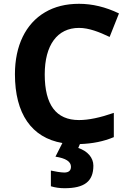

<svg xmlns="http://www.w3.org/2000/svg" viewBox="-20 -744 677 1004"><path d="M213.9 -355C213.9 -507.8 279.3 -598.1 393.1 -598.1C445.3 -598.1 500 -576.2 553.2 -550.8L602.1 -673.8C532.2 -707.5 462.4 -724.1 393.1 -724.1C325.2 -724.1 265.6 -709.5 215.3 -679.7C113.8 -620.1 58.1 -504.4 58.1 -356C58.1 -149.4 145 -23.9 306.2 3.9L270 75.2C324.2 83.5 351.1 101.1 351.1 127.9C351.1 147.9 339.4 158.2 315.9 158.2C299.8 158.2 263.7 152.3 246.1 147.9V230C268.1 236.8 292 240.2 317.4 240.2C420.4 240.2 468.3 205.6 468.3 122.1C468.3 80.6 437.5 45.4 389.2 29.8L397.9 9.3C462.9 7.3 522 -4.4 575.2 -26.9V-153.8C503.9 -128.9 443.4 -116.2 393.1 -116.2C273.4 -116.2 213.9 -195.8 213.9 -355Z"/></svg>

Font: Open Sans bold
Style: Bold
Weight: 700
Foundry: Ascender Corporation
Version: Version 1.100;PS 001.100;hotconv 1.0.88;makeotf.lib2.5.64775